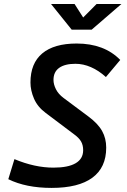

<svg xmlns="http://www.w3.org/2000/svg" viewBox="-20 -918 626 948"><path d="M234.9 9.8Q108.4 9.8 21 -33.2L51.3 -132.3Q151.4 -90.3 244.1 -90.3Q316.4 -90.3 353.5 -112.1Q390.6 -133.8 390.6 -176.3Q390.6 -201.2 380.4 -219.2Q370.1 -237.3 345.7 -254.9L205.6 -360.4Q165.5 -390.1 147.9 -430.9Q130.4 -471.7 130.4 -510.7Q130.4 -605.5 188.7 -654.3Q247.1 -703.1 358.4 -703.1Q494.6 -703.1 573.7 -622.1L502.9 -537.6Q467.3 -569.8 429.2 -586.4Q391.1 -603 352.5 -603Q300.3 -603 272.2 -583Q244.1 -563 244.1 -523.4Q244.1 -501.5 256.1 -477.5Q268.1 -453.6 293.5 -434.6L416.5 -342.8Q463.9 -307.6 484.1 -271.2Q504.4 -234.9 504.4 -189Q504.4 -90.8 436 -40.5Q367.7 9.8 234.9 9.8ZM334 -771.5 231.9 -898.4H348.1L394.5 -825.7H384.8L457 -898.4H579.6L432.6 -771.5Z"/></svg>

Font: Cascadia Mono Medium
Style: Italic
Weight: 500
Italic angle: -10°
Monospace: yes
Designer: Aaron Bell
Foundry: Saja Typeworks
Version: Version 2407.024